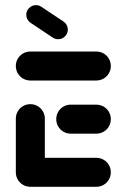

<svg xmlns="http://www.w3.org/2000/svg" viewBox="-20 -716 483 736"><path d="M40.7 -51.9V-261.1Q40.7 -276.3 48.1 -289.1Q55.6 -301.9 68.3 -309.3Q81.1 -316.7 96.3 -316.7Q111.5 -316.7 124.3 -309.3Q137 -301.9 144.4 -289.1Q151.9 -276.3 151.9 -261.1V-51.9ZM404.8 -55.6Q404.8 -40.4 397.4 -27.6Q390 -14.8 377.2 -7.4Q364.4 0 349.3 0H96.3Q81.1 0 68.3 -7.4Q55.6 -14.8 48.1 -27.6Q40.7 -40.4 40.7 -55.6Q40.7 -70.7 48.1 -83.5Q55.6 -96.3 68.3 -103.7Q81.1 -111.1 96.3 -111.1H349.3Q364.4 -111.1 377.2 -103.7Q390 -96.3 397.4 -83.5Q404.8 -70.7 404.8 -55.6ZM195.6 -259.3Q195.6 -274.4 203 -287.2Q210.4 -300 223.1 -307.4Q235.9 -314.8 251.1 -314.8H349.3Q364.4 -314.8 377.2 -307.4Q390 -300 397.4 -287.2Q404.8 -274.4 404.8 -259.3Q404.8 -244.1 397.4 -231.3Q390 -218.5 377.2 -211.1Q364.4 -203.7 349.3 -203.7H251.1Q235.9 -203.7 223.1 -211.1Q210.4 -218.5 203 -231.3Q195.6 -244.1 195.6 -259.3ZM40.7 -463Q40.7 -478.1 48.1 -490.9Q55.6 -503.7 68.3 -511.1Q81.1 -518.5 96.3 -518.5H349.3Q364.4 -518.5 377.2 -511.1Q390 -503.7 397.4 -490.9Q404.8 -478.1 404.8 -463Q404.8 -447.8 397.4 -435Q390 -422.2 377.2 -414.8Q364.4 -407.4 349.3 -407.4H96.3Q81.1 -407.4 68.3 -414.8Q55.6 -422.2 48.1 -435Q40.7 -447.8 40.7 -463ZM80.7 -659.3Q80.7 -674.4 91.7 -685.4Q102.6 -696.3 117.8 -696.3Q129.3 -696.3 138.5 -690L224.1 -633Q231.5 -627.8 235.7 -619.8Q240 -611.9 240 -602.6Q240 -587.4 229.1 -576.5Q218.1 -565.6 203 -565.6Q191.5 -565.6 182.2 -571.9L96.7 -628.9Q89.3 -634.1 85 -642Q80.7 -650 80.7 -659.3Z"/></svg>

Font: 26F Galaxy Sans
Style: Regular
Weight: 400
Designer: C₂₉H₂₅N₃O₅
Version: Version 1.100;FEAKit 1.0